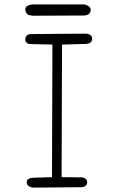

<svg xmlns="http://www.w3.org/2000/svg" viewBox="-20 -877 540 879"><path d="M376 -723Q402 -719 402 -699Q402 -680 376 -676L264 -673L262 -66L354 -65Q379 -62 379 -43Q379 -23 354 -20L128 -18Q102 -25 102 -43Q102 -60 128 -63L218 -66L220 -673L124 -675Q94 -676 96 -698Q97 -720 122 -721ZM366 -857Q398 -848 395 -829Q393 -806 361 -806L131 -805Q109 -807 103.5 -813.5Q98 -820 96 -830Q95 -841 101.5 -847.5Q108 -854 131 -857Z"/></svg>

Font: Yomogi
Style: Regular
Weight: 400
Designer: satsuyako
Foundry: satsuyako
Version: Version 3.100